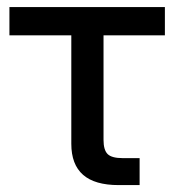

<svg xmlns="http://www.w3.org/2000/svg" viewBox="-20 -536 505 556"><path d="M323.7 0Q254.4 0 220.5 -29.8Q186.5 -59.6 186.5 -119.6V-433.6H7.3V-515.6H457.5V-433.6H279.8V-130.9Q279.8 -101.6 291.7 -89.8Q303.7 -78.1 335 -78.1Q347.7 -78.1 359.6 -78.1Q371.6 -78.1 384.3 -78.1V0Q369.6 0 354.5 0Q339.4 0 323.7 0Z"/></svg>

Font: Inter Cardless Display
Style: Regular
Weight: 400
Designer: Rasmus Andersson
Foundry: rsms
Version: Version 4.001;git-9221beed3